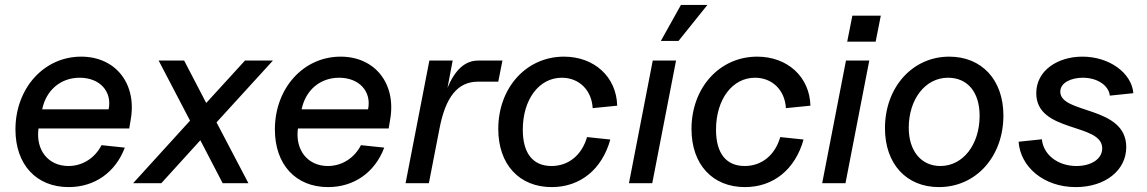

<svg xmlns="http://www.w3.org/2000/svg" viewBox="-20 -747 4678 783"><path d="M260 16C366 16 451 -44 489 -145L394 -155C367 -102 316 -70 259 -70C177 -70 125 -135 137 -223H507L513 -259C539 -405 452 -516 311 -516C159 -516 43 -387 43 -219C43 -76 128 16 260 16ZM423 -301H152C168 -379 227 -430 305 -430C387 -430 438 -374 423 -301Z M888 0H993L863 -248L1093 -500H979L821 -327L731 -500H627L755 -255L523 0H638L797 -175Z M1318 16C1424 16 1509 -44 1547 -145L1452 -155C1425 -102 1374 -70 1317 -70C1235 -70 1183 -135 1195 -223H1565L1571 -259C1597 -405 1510 -516 1369 -516C1217 -516 1101 -387 1101 -219C1101 -76 1186 16 1318 16ZM1481 -301H1210C1226 -379 1285 -430 1363 -430C1445 -430 1496 -374 1481 -301Z M1634 0H1729L1772 -221C1797 -353 1847 -414 1930 -414H2012L2029 -500H1930C1877 -500 1836 -463 1805 -389L1826 -500H1731Z M2230 16C2346 16 2435 -56 2469 -178L2374 -188C2353 -115 2299 -70 2229 -70C2154 -70 2112 -121 2112 -218C2112 -341 2178 -430 2271 -430C2342 -430 2393 -379 2397 -306L2497 -316C2494 -434 2403 -516 2280 -516C2126 -516 2012 -389 2012 -221C2012 -76 2098 16 2230 16Z M2545 0H2640L2737 -500H2642ZM2675 -580H2747L2865 -727H2757Z M3018 16C3134 16 3223 -56 3257 -178L3162 -188C3141 -115 3087 -70 3017 -70C2942 -70 2900 -121 2900 -218C2900 -341 2966 -430 3059 -430C3130 -430 3181 -379 3185 -306L3285 -316C3282 -434 3191 -516 3068 -516C2914 -516 2800 -389 2800 -221C2800 -76 2886 16 3018 16Z M3333 0H3428L3525 -500H3430ZM3435 -577H3551L3572 -683H3456Z M3809 16C3960 16 4072 -108 4072 -276C4072 -421 3984 -516 3851 -516C3701 -516 3589 -391 3589 -224C3589 -79 3676 16 3809 16ZM3815 -70C3737 -70 3686 -131 3686 -226C3686 -343 3754 -430 3846 -430C3926 -430 3975 -371 3975 -275C3975 -157 3907 -70 3815 -70Z M4367 16C4487 16 4573 -52 4573 -147C4573 -317 4304 -281 4304 -373C4304 -411 4350 -430 4396 -430C4457 -430 4502 -397 4506 -357L4602 -367C4595 -449 4505 -516 4394 -516C4294 -516 4206 -460 4206 -367C4206 -204 4475 -247 4475 -142C4475 -98 4429 -70 4370 -70C4291 -70 4234 -119 4229 -179L4134 -169C4141 -67 4236 16 4367 16Z"/></svg>

Font: Uncut Sans Medium Italic
Style: Regular
Weight: 500
Italic angle: -11°
Designer: Kasper Nordkvist
Foundry: UNCUT.wtf
Version: Version 1.304;Glyphs 3.2 (3246)